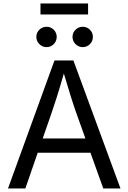

<svg xmlns="http://www.w3.org/2000/svg" viewBox="-20 -1071 730 1091"><path d="M25.4 0 289.6 -727.5H397L664.6 0H566.9L494.1 -203.1H194.3L124 0ZM222.7 -284.2H465.3L412.6 -431.6Q399.4 -468.3 382.8 -521.2Q366.2 -574.2 342.8 -653.3Q319.8 -572.8 302.7 -519Q285.6 -465.3 273.9 -431.6ZM480.5 -1051.3V-988.8H210V-1051.3ZM244.6 -803.2Q220.7 -803.2 203.6 -820.3Q186.5 -837.4 186.5 -861.3Q186.5 -885.3 203.6 -902.1Q220.7 -918.9 244.6 -918.9Q268.6 -918.9 285.4 -902.1Q302.2 -885.3 302.2 -861.3Q302.2 -837.4 285.4 -820.3Q268.6 -803.2 244.6 -803.2ZM450.2 -803.2Q426.3 -803.2 409.2 -820.3Q392.1 -837.4 392.1 -861.3Q392.1 -885.3 409.2 -902.1Q426.3 -918.9 450.2 -918.9Q474.1 -918.9 491 -902.1Q507.8 -885.3 507.8 -861.3Q507.8 -837.4 491 -820.3Q474.1 -803.2 450.2 -803.2Z"/></svg>

Font: Inter-Regular
Style: Regular
Weight: 400
Designer: Rasmus Andersson
Foundry: rsms
Version: Version 4.000;git-a52131595